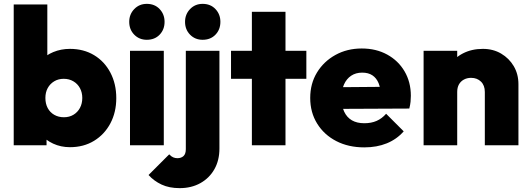

<svg xmlns="http://www.w3.org/2000/svg" viewBox="-20 -752 2745 994"><path d="M342 10Q295 10 255 -8.5Q215 -27 189 -59Q163 -91 157 -129V-368Q163 -406 189.5 -436Q216 -466 256 -482.5Q296 -499 342 -499Q413 -499 467 -466.5Q521 -434 551.5 -376Q582 -318 582 -244Q582 -171 551.5 -113.5Q521 -56 467 -23Q413 10 342 10ZM51 0V-729H225V-369L196 -251L221 -131V0ZM311 -145Q339 -145 360.5 -158Q382 -171 394 -193.5Q406 -216 406 -245Q406 -273 394 -295.5Q382 -318 360 -331Q338 -344 310 -344Q282 -344 260.5 -331Q239 -318 227 -296Q215 -274 215 -245Q215 -215 227 -192.5Q239 -170 261 -157.5Q283 -145 311 -145Z M653 0V-489H828V0ZM740 -546Q701 -546 675 -572.5Q649 -599 649 -639Q649 -678 675 -705Q701 -732 740 -732Q781 -732 806.5 -705Q832 -678 832 -639Q832 -599 806.5 -572.5Q781 -546 740 -546Z M910 222Q856 222 816.5 203.5Q777 185 749 154L856 47Q866 58 876.5 62.5Q887 67 898 67Q918 67 930 56Q942 45 942 20V-489H1116V17Q1116 78 1090 124Q1064 170 1017.5 196Q971 222 910 222ZM1029 -546Q990 -546 964 -572.5Q938 -599 938 -639Q938 -678 964 -705Q990 -732 1029 -732Q1070 -732 1095.5 -705Q1121 -678 1121 -639Q1121 -599 1095.5 -572.5Q1070 -546 1029 -546Z M1284 0V-691H1458V0ZM1176 -344V-489H1566V-344Z M1866 11Q1784 11 1721 -21.5Q1658 -54 1622 -112Q1586 -170 1586 -245Q1586 -319 1621 -376.5Q1656 -434 1716.5 -467.5Q1777 -501 1853 -501Q1927 -501 1984.5 -469.5Q2042 -438 2074.5 -382.5Q2107 -327 2107 -256Q2107 -241 2105.5 -225.5Q2104 -210 2099 -190L1668 -188V-300L2030 -303L1952 -254Q1951 -295 1940 -321.5Q1929 -348 1908 -362Q1887 -376 1855 -376Q1822 -376 1798 -360Q1774 -344 1761 -315Q1748 -286 1748 -245Q1748 -203 1762 -173.5Q1776 -144 1802 -129Q1828 -114 1866 -114Q1902 -114 1929.5 -126Q1957 -138 1979 -163L2070 -72Q2034 -31 1982.5 -10Q1931 11 1866 11Z M2490 0V-276Q2490 -310 2470 -329.5Q2450 -349 2419 -349Q2398 -349 2381.5 -340Q2365 -331 2356 -315Q2347 -299 2347 -276L2279 -308Q2279 -367 2305 -409.5Q2331 -452 2376.5 -475.5Q2422 -499 2480 -499Q2533 -499 2574.5 -474.5Q2616 -450 2640 -409Q2664 -368 2664 -316V0ZM2173 0V-489H2347V0Z"/></svg>

Font: Outfit ExtraBold
Style: Regular
Weight: 800
Designer: Rodrigo Fuenzalida
Foundry: fragTYPE
Version: Version 1.100;gftools[0.9.27]